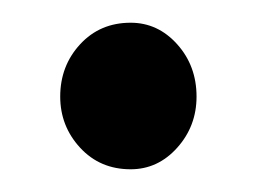

<svg xmlns="http://www.w3.org/2000/svg" viewBox="-20 -421 226 169"><path d="M33 -336Q33 -363 50.5 -382Q68 -401 95 -401Q119 -401 136 -382Q153 -363 153 -336Q153 -310 136 -291Q119 -272 95 -272Q68 -272 50.5 -291Q33 -310 33 -336Z"/></svg>

Font: Mukta Mahee Medium
Style: Regular
Weight: 500
Designer: Shuchita Grover, Noopur Datye, Girish Dalvi, Yashodeep Gholap
Foundry: Ek Type
Version: Version 2.538;PS 1.000;hotconv 16.6.51;makeotf.lib2.5.65220;